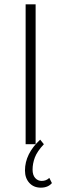

<svg xmlns="http://www.w3.org/2000/svg" viewBox="-20 -664 299 884"><path d="M98 -644H144V0H98ZM95 121Q95 44 165 -21L182 0Q151 33 140.5 61Q130 89 130 117Q130 142 142 155.5Q154 169 172 169Q193 169 207 155L219 179Q201 200 168 200Q135 200 115 178Q95 156 95 121Z"/></svg>

Font: Montserrat Ace
Style: Light
Weight: 300
Designer: Julieta Ulanovsky
Foundry: Julieta Ulanovsky
Version: Version 1